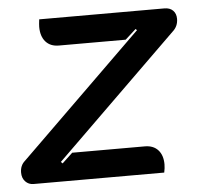

<svg xmlns="http://www.w3.org/2000/svg" viewBox="-42 -544 609 587"><g transform="rotate(-5 262.0 -250.0)"><path d="M3 -38Q3 -60 18 -73L394 -441L390 -445L357 -415H152Q126 -415 111.5 -431.5Q97 -448 97 -477Q97 -484 99 -500H483Q500 -500 509.5 -490.5Q519 -481 519 -465Q519 -442 502 -427L127 -60L132 -55L164 -85H387Q413 -85 427.5 -69Q442 -53 442 -25Q442 -14 439 0H38Q23 0 13 -10.5Q3 -21 3 -38Z"/></g></svg>

Font: K2D SemiBold
Style: Italic
Weight: 600
Italic angle: -10°
Designer: Katatrad Aksorn Co.,Ltd.
Foundry: Cadson Demak Co.,Ltd.
Version: Version 1.000; ttfautohint (v1.6)